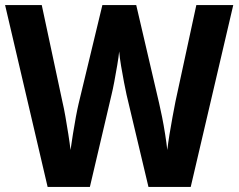

<svg xmlns="http://www.w3.org/2000/svg" viewBox="-20 -734 937 754"><path d="M896 -714 729 0H563L477 -362Q473 -380 467 -411Q461 -442 455.5 -475Q450 -508 448 -532Q446 -511 440.5 -478.5Q435 -446 429 -414Q423 -382 418 -362L333 0H167L0 -714H144L225 -335Q231 -310 237 -275.5Q243 -241 248.5 -206Q254 -171 257 -145Q261 -173 266.5 -208Q272 -243 278 -275Q284 -307 289 -328L382 -714H515L605 -328Q610 -307 616.5 -274.5Q623 -242 628.5 -207Q634 -172 637 -145Q640 -171 645.5 -205.5Q651 -240 657.5 -274.5Q664 -309 669 -335L751 -714Z"/></svg>

Font: Noto Sans Armenian SemiCondensed
Style: Bold
Weight: 700
Width: 4
Designer: Monotype Design Team
Foundry: Monotype Imaging Inc.
Version: Version 2.008; ttfautohint (v1.8.4.7-5d5b)